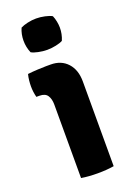

<svg xmlns="http://www.w3.org/2000/svg" viewBox="-139 -764 572 824"><g transform="rotate(-20 147.0 -352.5)"><path d="M233.5 0Q200.5 5.5 159 5.5Q118.5 5.5 84.5 0V-336Q84.5 -361 74.2 -377Q64 -393 37.5 -393H23.5Q17 -417.5 17 -443.5Q17 -456 18.5 -470.2Q20 -484.5 23.5 -497.5Q45.5 -500 68.8 -501.2Q92 -502.5 107.5 -502.5H128.5Q176.5 -502.5 205 -471.2Q233.5 -440 233.5 -387ZM54 -638Q54 -668 65.5 -694Q78 -700.5 97.8 -705Q117.5 -709.5 137 -709.5Q156 -709.5 176.8 -705Q197.5 -700.5 208.5 -694Q214 -681.5 217 -666.2Q220 -651 220 -638Q220 -608.5 208.5 -581.5Q197.5 -575 176.8 -570.8Q156 -566.5 137 -566.5Q117.5 -566.5 97 -570.8Q76.5 -575 65.5 -581.5Q54 -608.5 54 -638Z"/></g></svg>

Font: Signika Negative
Style: Bold
Weight: 700
Designer: Anna Giedry
Foundry: Anna Giedry
Version: Version 2.001